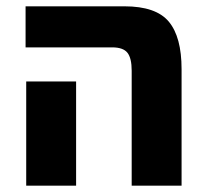

<svg xmlns="http://www.w3.org/2000/svg" viewBox="-20 -588 662 608"><path d="M397 0V-364Q397 -404 383.5 -421Q370 -438 335 -438H61V-568H374Q474 -568 514.5 -519.5Q555 -471 555 -369V0ZM63 0V-330H221V0Z"/></svg>

Font: FiraGO
Style: Bold
Weight: 700
Designer: bBox Type
Foundry: bBox Type GmbH
Version: Version 1.001;PS 001.001;hotconv 1.0.88;makeotf.lib2.5.64775